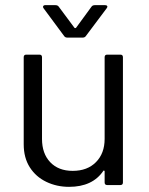

<svg xmlns="http://www.w3.org/2000/svg" viewBox="-20 -718 579 745"><path d="M396 -506H447Q457 -506 457 -496V-10Q457 0 447 0H396Q386 0 386 -10V-53Q386 -55 384 -56Q382 -57 381 -55Q339 7 248 7Q200 7 159.5 -12.5Q119 -32 95.5 -69Q72 -106 72 -158V-496Q72 -506 82 -506H133Q143 -506 143 -496V-179Q143 -122 175 -88.5Q207 -55 262 -55Q319 -55 352.5 -89Q386 -123 386 -179V-496Q386 -506 396 -506ZM147 -692Q147 -694 149 -696Q151 -698 155 -698H195Q204 -698 208 -692L269 -610Q270 -609 272 -609Q274 -609 275 -610L335 -692Q339 -698 348 -698H388Q394 -698 396 -694.5Q398 -691 394 -686L313 -578Q309 -572 300 -572H242Q233 -572 229 -578L149 -686Q147 -688 147 -692Z"/></svg>

Font: Barlow
Style: Regular
Weight: 400
Designer: Jeremy Tribby
Foundry: Tribby Type
Version: Version 1.408;December 10, 2018;FontCreator 11.5.0.2430 64-b